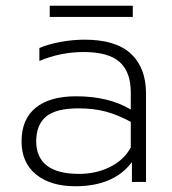

<svg xmlns="http://www.w3.org/2000/svg" viewBox="-20 -633 598 668"><path d="M153 -613H442V-574H153ZM55 -141Q55 -218 104 -258Q153 -298 245 -298Q358 -298 435 -252V-311Q435 -383 396 -417.5Q357 -452 271 -452Q191 -452 117 -421V-466Q147 -479 190 -487Q233 -495 274 -495Q383 -495 435.5 -446Q488 -397 488 -308V0H439V-69Q376 15 242 15Q156 15 105.5 -26Q55 -67 55 -141ZM435 -120V-209Q391 -233 349 -244.5Q307 -256 253 -256Q175 -256 140.5 -227.5Q106 -199 106 -141Q106 -86 143 -57Q180 -28 255 -28Q315 -28 363.5 -52.5Q412 -77 435 -120Z"/></svg>

Font: Prompt ExtraLight
Style: Regular
Weight: 275
Designer: Katatrad Team
Foundry: CadsonDemak
Version: Version 1.001